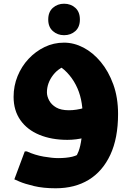

<svg xmlns="http://www.w3.org/2000/svg" viewBox="-20 -750 707 1031"><path d="M279 261Q212 261 162 249Q112 237 84.5 225Q57 213 57 213L113 63H124Q168 83 214.5 91Q261 99 292 99Q336 99 368 91.5Q400 84 427 61L379 107Q391 90 401.5 63.5Q412 37 418 -8.5Q424 -54 424 -128Q424 -174 415 -216Q406 -258 387 -294.5Q368 -331 340 -360.5Q312 -390 273 -410L361 -406Q299 -391 265.5 -347.5Q232 -304 232 -254Q232 -233 244 -210.5Q256 -188 281.5 -173Q307 -158 350 -158Q369 -158 389.5 -161Q410 -164 431 -170L437 -11Q413 -5 389 -2Q365 1 342 1Q257 1 191.5 -26Q126 -53 89.5 -105Q53 -157 53 -230Q53 -289 74.5 -341.5Q96 -394 133.5 -434Q171 -474 219.5 -497.5Q268 -521 324 -521Q377 -521 428 -494.5Q479 -468 521 -417.5Q563 -367 588.5 -296.5Q614 -226 614 -138Q614 -8 572.5 81Q531 170 456.5 215.5Q382 261 279 261ZM324 -561Q289 -561 264 -583Q239 -605 239 -645Q239 -686 264 -708Q289 -730 324 -730Q360 -730 384.5 -708Q409 -686 409 -645Q409 -605 384.5 -583Q360 -561 324 -561Z"/></svg>

Font: Kufam ExtraBold
Style: Italic
Weight: 800
Italic angle: -11°
Designer: Artur Schmal
Foundry: Original Type
Version: Version 1.301; ttfautohint (v1.8.3)